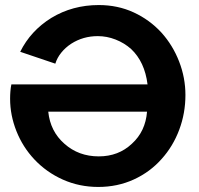

<svg xmlns="http://www.w3.org/2000/svg" viewBox="-20 -735 786 760"><path d="M620 -106Q665 -156 689.5 -221.5Q714 -287 714 -359Q714 -427 689 -491.5Q664 -556 619 -606Q572 -657 509 -686Q446 -715 371 -715Q267 -715 183 -664Q101 -613 60 -530L199 -483Q206 -506 222.5 -526.5Q239 -547 262 -562Q309 -592 367 -592Q403 -592 437.5 -578.5Q472 -565 499 -541Q553 -490 564 -401H25Q20 -376 20 -344Q20 -279 45 -216Q70 -153 116 -104Q164 -53 229 -24Q294 5 369 5Q445 5 509.5 -24.5Q574 -54 620 -106ZM235 -166Q179 -215 171 -293H562Q556 -215 502 -166Q449 -116 371 -116Q291 -116 235 -166Z"/></svg>

Font: RT Raleway Bold
Style: Regular
Weight: 400
Designer: Matt McInerney, Pablo Impallari, Rodrigo Fuenzalida — Edited by Milan Moffatt in April 2016
Foundry: Matt McInerney, Pablo Impallari, Rodrigo Fuenzalida — Edited by Milan Moffatt in April 2016
Version: Version 3.001